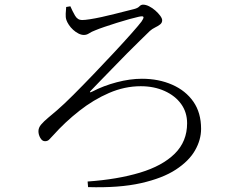

<svg xmlns="http://www.w3.org/2000/svg" viewBox="-20 -770 1040 824"><path d="M282 -743 264 -740Q263 -726 262 -711Q261 -696 265 -684Q268 -675 275.5 -663.5Q283 -652 294 -642Q305 -632 317 -626Q329 -620 340 -620Q352 -620 362.5 -627Q373 -634 389 -640Q403 -646 428 -654.5Q453 -663 481.5 -672Q510 -681 535.5 -688Q561 -695 575 -698Q593 -702 595 -698Q596 -697 596 -696Q596 -690 587 -677Q574 -660 542.5 -624.5Q511 -589 469 -544Q427 -499 381.5 -451.5Q336 -404 295 -363Q254 -322 225 -297Q205 -280 186.5 -264.5Q168 -249 156.5 -235.5Q145 -222 145 -207Q145 -192 153 -178Q161 -164 173 -164Q184 -164 190.5 -170.5Q197 -177 208 -189Q259 -246 320 -294Q381 -342 448 -371Q515 -400 584 -400Q641 -400 686.5 -379.5Q732 -359 757.5 -323.5Q783 -288 783 -241Q783 -163 730 -110.5Q677 -58 580.5 -29Q484 0 356 9L358 33Q492 37 585 16Q678 -5 734.5 -42Q791 -79 817 -124.5Q843 -170 843 -217Q843 -286 810 -333.5Q777 -381 719 -406.5Q661 -432 589 -432Q538 -432 481 -417Q424 -402 376 -377Q368 -373 366 -374Q366 -374 366 -375Q365 -376 371 -382Q385 -397 409.5 -422Q434 -447 463.5 -477.5Q493 -508 524 -539.5Q555 -571 581.5 -596.5Q608 -622 623 -637Q633 -646 645.5 -652Q658 -658 667 -665Q676 -672 676 -683Q676 -691 667.5 -702.5Q659 -714 646.5 -725Q634 -736 620 -743Q606 -750 594 -750Q585 -750 578 -742.5Q571 -735 555 -731Q543 -728 521 -722.5Q499 -717 471.5 -710Q444 -703 416.5 -697Q389 -691 366.5 -687.5Q344 -684 332 -684Q313 -684 302 -703Q291 -722 282 -743Z"/></svg>

Font: Early Summer Mincho Light
Style: Regular
Weight: 300
Designer: GuiWonder
Version: Version 1.002